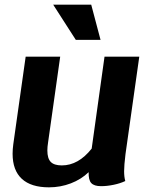

<svg xmlns="http://www.w3.org/2000/svg" viewBox="-20 -793 670 823"><path d="M518 -133Q512 -84 512 -59Q512 -35 517 -17Q496 -7 467.5 -1Q439 5 413 5Q384 5 371.5 -8Q359 -21 360 -55Q328 -24 283.5 -7Q239 10 190 10Q113 10 73.5 -26.5Q34 -63 34 -134Q34 -153 37 -175L90 -550H238L186 -182Q183 -163 183 -148Q183 -114 197.5 -99Q212 -84 245 -84Q316 -84 373 -156L428 -550H577ZM208 -773H371L411 -622H305Z"/></svg>

Font: Krub
Style: Bold Italic
Weight: 700
Italic angle: -8°
Designer: Ekaluck Peanpanawate
Foundry: Cadson Demak Co.,Ltd.
Version: Version 1.000; ttfautohint (v1.6)